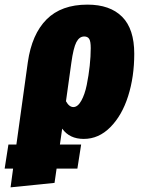

<svg xmlns="http://www.w3.org/2000/svg" viewBox="-97 -574 609 821"><path d="M276.9 -554.2Q373.5 -554.2 425.3 -502.2Q477.1 -450.2 477.1 -344.2Q477.1 -245.6 450.9 -163.1Q424.8 -80.6 375 -30.3Q325.2 20 261.2 20Q200.2 20 168.9 -23.9L159.2 43.9H250L233.9 147H145L136.2 208L-51.8 227.1L-41 147H-77.1L-61 43.9H-26.9L22 -308.1Q39.1 -427.7 102.1 -491Q165 -554.2 276.9 -554.2ZM216.8 -116.2Q235.4 -116.2 250.5 -143.1Q265.6 -169.9 273.9 -210.7Q282.2 -251.5 286.6 -292.5Q291 -333.5 291 -368.2Q291 -397.5 284.4 -407.7Q277.8 -418 263.2 -418Q242.2 -418 229.5 -393.6Q216.8 -369.1 208 -305.2L185.1 -141.1Q198.7 -116.2 216.8 -116.2Z"/></svg>

Font: Fira Sans Compressed Heavy
Style: Italic
Weight: 900
Width: 3
Italic angle: -8°
Designer: Carrois Corporate & Edenspiekermann AG
Foundry: Carrois Corporate GbR & Edenspiekermann AG
Version: Version 4.203;PS 004.203;hotconv 1.0.88;makeotf.lib2.5.64775